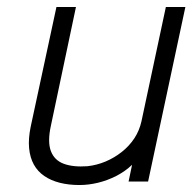

<svg xmlns="http://www.w3.org/2000/svg" viewBox="-20 -521 552 551"><path d="M359 -48 349 0H405L512 -501H456L386 -173Q380 -146 365.5 -124Q351 -102 329.5 -85Q308 -68 283 -57.5Q258 -47 231 -44Q190 -41 163 -51Q136 -61 126 -87.5Q116 -114 126 -160L198 -501H142L68 -157Q61 -123 63.5 -96Q66 -69 77 -49Q88 -29 107 -16Q126 -3 151.5 3.5Q177 10 208 10Q234 10 261 3.5Q288 -3 313.5 -16Q339 -29 359 -48Z"/></svg>

Font: Advent Pro
Style: Italic
Weight: 400
Italic angle: -12°
Designer: VivaRado, Andreas Kalpakidis
Foundry: VivaRado, Andreas Kalpakidis
Version: Version 3.000